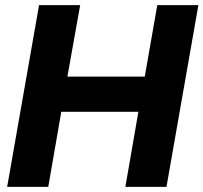

<svg xmlns="http://www.w3.org/2000/svg" viewBox="-20 -732 797 752"><path d="M632 0H471L522 -294H220L169 0H8L133 -712H294L244 -432H547L596 -712H757Z"/></svg>

Font: Creato Display ExtraBold
Style: Italic
Weight: 800
Italic angle: -10°
Version: Version 1.000